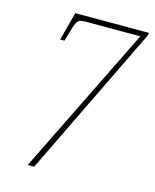

<svg xmlns="http://www.w3.org/2000/svg" viewBox="-109 -788 694 862"><g transform="rotate(15 238.0 -357.0)"><path d="M103 0 442 -689H192Q164 -689 155 -682Q146 -675 137 -647L118 -582H98L133 -714H476L473 -701L133 0Z"/></g></svg>

Font: Noto Serif Tamil Condensed Thin
Style: Italic
Weight: 100
Width: 3
Italic angle: -12°
Designer: Indian Type Foundry, Tom Grace, and the Monotype Design Team
Foundry: Monotype Imaging Inc.
Version: Version 2.003; ttfautohint (v1.8.4.7-5d5b)